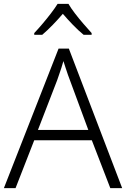

<svg xmlns="http://www.w3.org/2000/svg" viewBox="-20 -967 648 987"><path d="M0 0 281 -717H334L608 0H547L452 -246H156L60 0ZM175 -299H434L339 -556Q335 -566 329 -583Q323 -600 317 -619Q311 -638 306 -653Q301 -636 295.5 -618Q290 -600 284 -584Q278 -568 274 -555ZM332 -947Q344 -926 365 -898.5Q386 -871 409.5 -844Q433 -817 451 -797V-788H410Q383 -810 355 -839Q327 -868 303 -896Q279 -868 251.5 -839.5Q224 -811 197 -788H156V-797Q175 -817 198 -844Q221 -871 242 -898.5Q263 -926 276 -947Z"/></svg>

Font: Noto Sans Symbols Light
Style: Regular
Weight: 300
Version: Version 2.002